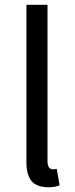

<svg xmlns="http://www.w3.org/2000/svg" viewBox="-20 -770 315 805"><path d="M179.2 -94.2Q179.2 -77.1 185.3 -68.6Q191.4 -60.1 201.2 -60.1Q210 -60.1 217.8 -62L230 6.8Q210.9 15.1 184.1 15.1Q134.3 15.1 112.5 -10.7Q90.8 -36.6 90.8 -89.8V-750H179.2Z"/></svg>

Font: Stilu
Style: Regular
Weight: 400
Designer: Genilson Lima Santos
Foundry: Genilson Lima Santos
Version: Version 1.200;PS 001.200;hotconv 1.0.88;makeotf.lib2.5.64775